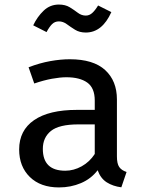

<svg xmlns="http://www.w3.org/2000/svg" viewBox="-20 -815 655 848"><path d="M496.4 -124.1Q496.4 -91.8 506.7 -77.2Q516.9 -62.6 539 -55.4L515.9 12.3Q479 7.7 451.5 -9.7Q424.1 -27.2 411.3 -63.1Q382.1 -25.1 337.4 -6.2Q292.8 12.8 240.5 12.8Q159 12.8 111.8 -33.3Q64.6 -79.5 64.6 -154.9Q64.6 -239 130.5 -284.4Q196.4 -329.7 320 -329.7H398.5V-370.8Q398.5 -426.7 365.4 -450.3Q332.3 -473.8 273.3 -473.8Q246.2 -473.8 209.5 -467.2Q172.8 -460.5 131.3 -446.2L106.2 -517.9Q155.9 -536.9 202.1 -545.1Q248.2 -553.3 288.2 -553.3Q392.3 -553.3 444.4 -505.6Q496.4 -457.9 496.4 -375.9ZM268.2 -61Q305.6 -61 340.8 -80.5Q375.9 -100 398.5 -134.9V-265.6H326.7Q241 -265.6 205.1 -236.7Q169.2 -207.7 169.2 -157.4Q169.2 -61 268.2 -61ZM359 -671.3Q331.3 -671.3 311.5 -683.6Q291.8 -695.9 275.1 -708.2Q258.5 -720.5 240 -720.5Q222.1 -720.5 210 -708.5Q197.9 -696.4 185.6 -673.3L126.7 -703.1Q144.6 -741 172.8 -767.9Q201 -794.9 240 -794.9Q268.7 -794.9 288.2 -782.8Q307.7 -770.8 323.8 -758.5Q340 -746.2 359 -746.2Q374.4 -746.2 386.9 -757.2Q399.5 -768.2 413.3 -790.8L471.8 -761.5Q431.3 -671.3 359 -671.3Z"/></svg>

Font: Fira Code Retina
Style: Regular
Weight: 450
Monospace: yes
Designer: Carrois Corporate, Edenspiekermann AG, Nikita Prokopov
Foundry: Carrois Corporate, Edenspiekermann AG, Nikita Prokopov
Version: Version 6.002